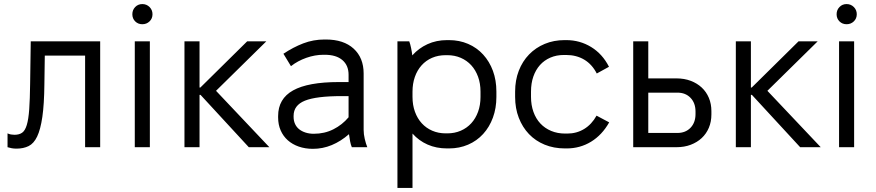

<svg xmlns="http://www.w3.org/2000/svg" viewBox="-20 -723 4300 943"><path d="M61 7Q95 7 120.5 -5.5Q146 -18 162.5 -52.5Q179 -87 188 -149Q197 -211 198 -309L200 -450H398V0H472V-520H131L128 -313Q127 -235 123.5 -186Q120 -137 111.5 -109Q103 -81 88.5 -71Q74 -61 51 -61Q43 -61 34 -62.5Q25 -64 17 -68V0Q27 3 37.5 5Q48 7 61 7Z M642 0H716V-520H642ZM679 -604Q700 -604 714.5 -618Q729 -632 729 -653Q729 -674 714.5 -688.5Q700 -703 679 -703Q658 -703 644 -688.5Q630 -674 630 -653Q630 -632 644 -618Q658 -604 679 -604Z M886 0H960V-257H965L1202 0H1303L1041 -277L1288 -520H1194L964 -293H960V-520H886Z M1517 8Q1565 8 1609.5 -10.5Q1654 -29 1694 -64Q1696 -47 1699.5 -29Q1703 -11 1708 0H1784Q1777 -17 1771.5 -40.5Q1766 -64 1766 -85V-362Q1766 -439 1717 -484Q1668 -529 1580 -529H1574Q1519 -529 1469.5 -510Q1420 -491 1372 -459L1409 -398Q1442 -424 1484.5 -439Q1527 -454 1569 -454H1575Q1631 -454 1661.5 -428Q1692 -402 1692 -356V-320H1644Q1493 -320 1419.5 -279Q1346 -238 1346 -153V-146Q1346 -111 1358.5 -82.5Q1371 -54 1393.5 -34Q1416 -14 1447.5 -3Q1479 8 1517 8ZM1521 -66Q1499 -66 1480.5 -72Q1462 -78 1449 -88.5Q1436 -99 1429 -114.5Q1422 -130 1422 -149V-154Q1422 -206 1477.5 -228.5Q1533 -251 1659 -251H1692V-147Q1661 -110 1617.5 -88Q1574 -66 1521 -66Z M1932 200H2006V-67Q2037 -32 2080 -13Q2123 6 2176 6H2185Q2236 6 2279 -12.5Q2322 -31 2353 -65Q2384 -99 2401 -145.5Q2418 -192 2418 -247V-273Q2418 -329 2401 -375Q2384 -421 2353 -455Q2322 -489 2279 -507.5Q2236 -526 2185 -526H2176Q2123 -526 2079.5 -506Q2036 -486 2005 -451Q2003 -468 1999 -487.5Q1995 -507 1990 -520H1932ZM2169 -68Q2133 -68 2103 -81Q2073 -94 2051.5 -117.5Q2030 -141 2018 -174Q2006 -207 2006 -247V-273Q2006 -312 2017.5 -345Q2029 -378 2050.5 -402Q2072 -426 2102 -439Q2132 -452 2169 -452H2177Q2213 -452 2243 -439Q2273 -426 2294.5 -402.5Q2316 -379 2328 -346Q2340 -313 2340 -273V-247Q2340 -207 2328 -174Q2316 -141 2294.5 -117.5Q2273 -94 2243 -81Q2213 -68 2177 -68Z M2755 6H2763Q2829 6 2883 -27Q2937 -60 2972 -122L2910 -155Q2886 -112 2849 -89.5Q2812 -67 2766 -67H2756Q2718 -67 2687 -80Q2656 -93 2634 -116.5Q2612 -140 2600 -173.5Q2588 -207 2588 -247V-273Q2588 -314 2599.5 -347Q2611 -380 2632 -403.5Q2653 -427 2683 -440Q2713 -453 2750 -453H2760Q2811 -453 2849.5 -430Q2888 -407 2911 -362L2971 -395Q2939 -458 2883.5 -492Q2828 -526 2761 -526H2753Q2700 -526 2655.5 -507.5Q2611 -489 2578.5 -455.5Q2546 -422 2528 -375.5Q2510 -329 2510 -273V-247Q2510 -191 2528 -144.5Q2546 -98 2578 -64.5Q2610 -31 2655 -12.5Q2700 6 2755 6Z M3090 0H3302Q3341 0 3372.5 -12Q3404 -24 3426.5 -45Q3449 -66 3461.5 -95.5Q3474 -125 3474 -161V-177Q3474 -213 3461.5 -242.5Q3449 -272 3426.5 -293Q3404 -314 3372.5 -326Q3341 -338 3302 -338H3164V-520H3090ZM3164 -70V-268H3307Q3347 -268 3371.5 -242.5Q3396 -217 3396 -175V-163Q3396 -121 3371.5 -95.5Q3347 -70 3307 -70Z M3594 0H3668V-257H3673L3910 0H4011L3749 -277L3996 -520H3902L3672 -293H3668V-520H3594Z M4101 0H4175V-520H4101ZM4138 -604Q4159 -604 4173.5 -618Q4188 -632 4188 -653Q4188 -674 4173.5 -688.5Q4159 -703 4138 -703Q4117 -703 4103 -688.5Q4089 -674 4089 -653Q4089 -632 4103 -618Q4117 -604 4138 -604Z"/></svg>

Font: Fixel Variable
Style: Regular
Weight: 100
Width: 3
Designer: AlfaBravo + MacPaw
Foundry: Kyrylo Tkachov, Marchela Mozhyna, Serhii Makarenko, Maria Weinstein, Zakhar Kryvoshyya
Version: Version 1.211